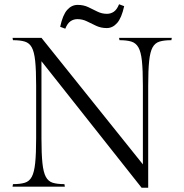

<svg xmlns="http://www.w3.org/2000/svg" viewBox="-20 -878 867 903"><path d="M540 -700H788L786 -689Q752 -689 730.5 -682.5Q709 -676 697.5 -655Q686 -634 681.5 -591Q677 -548 677 -475V5H646L175 -590V-228Q175 -155 179.5 -111.5Q184 -68 195.5 -46.5Q207 -25 228 -18.5Q249 -12 283 -12L285 0H39L41 -12Q75 -12 96.5 -18.5Q118 -25 129.5 -46.5Q141 -68 145.5 -111.5Q150 -155 150 -228V-475Q150 -548 145.5 -591Q141 -634 129.5 -655Q118 -676 96.5 -682.5Q75 -689 41 -689L39 -700H175L652 -105V-475Q652 -548 647.5 -591Q643 -634 631 -655Q619 -676 597.5 -682.5Q576 -689 542 -689ZM564 -849Q552 -794 531 -770Q510 -746 482 -746Q455 -746 432.5 -756.5Q410 -767 389 -777.5Q368 -788 344 -788Q326 -788 311.5 -778Q297 -768 287 -743L263 -752Q275 -808 296 -831.5Q317 -855 345 -855Q373 -855 395 -844.5Q417 -834 438 -823.5Q459 -813 483 -813Q501 -813 515.5 -823Q530 -833 540 -858Z"/></svg>

Font: Gilda Display
Style: Regular
Weight: 400
Designer: Eduardo Rodriguez Tunni
Foundry: Eduardo Rodriguez Tunni
Version: Version 1.002; ttfautohint (v1.8.4.7-5d5b);gftools[0.9.22]